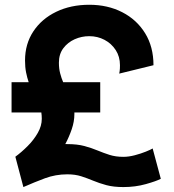

<svg xmlns="http://www.w3.org/2000/svg" viewBox="-20 -758 719 794"><path d="M223.6 -499Q223.6 -474.1 228.8 -454.6Q233.9 -435.1 241.2 -418H394.5V-293H287.6Q287.6 -289.6 287.6 -286.1Q287.6 -255.4 276.6 -223.4Q265.6 -191.4 250 -162.1Q253.9 -162.1 258.3 -162.1Q299.3 -162.1 329.1 -154.1Q358.9 -146 383.5 -135.7Q408.2 -125.5 433.3 -117.4Q458.5 -109.4 490.2 -109.4Q512.2 -109.4 537.4 -116Q562.5 -122.6 583 -130.9Q603.5 -139.2 611.3 -144L645 -18.6Q626.5 -8.8 583 3.4Q539.6 15.6 490.2 15.6Q449.2 15.6 419.7 7.6Q390.1 -0.5 365.5 -10.7Q340.8 -21 315.7 -29.1Q290.5 -37.1 258.3 -37.1Q210 -37.1 166 -20.8Q122.1 -4.4 76.7 15.6L43.5 -109.9Q68.8 -128.4 94.2 -153.8Q119.6 -179.2 136.2 -208.3Q152.8 -237.3 152.8 -266.6Q152.8 -280.3 150.9 -293H27.8V-418H98.6Q92.3 -436.5 87.9 -458.3Q83.5 -480 83.5 -507.8Q83.5 -576.2 117.9 -628.2Q152.3 -680.2 212.4 -709.2Q272.5 -738.3 349.1 -738.3Q425.3 -738.3 485.4 -707.5Q545.4 -676.8 580.1 -620.6Q614.7 -564.5 614.7 -488.3L473.1 -453.6Q473.6 -456.1 474.9 -464.6Q476.1 -473.1 476.1 -488.3Q476.1 -523.9 458.5 -551Q440.9 -578.1 412.1 -593.3Q383.3 -608.4 349.1 -608.4Q317.4 -608.4 288.8 -595.7Q260.3 -583 241.9 -558.6Q223.6 -534.2 223.6 -499Z"/></svg>

Font: Giphurs
Style: Bold
Weight: 700
Version: Version 0.920; ttfautohint (v1.8.4.7-5d5b)